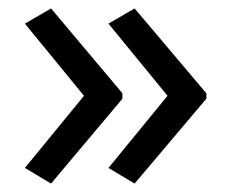

<svg xmlns="http://www.w3.org/2000/svg" viewBox="-20 -491 549 455"><path d="M469 -257 299 -56 237 -93 377 -264 237 -435 299 -471 469 -270ZM270 -257 101 -56 39 -93 179 -264 39 -435 101 -471 270 -270Z"/></svg>

Font: Noto Sans Tifinagh Adrar
Style: Regular
Weight: 400
Designer: JamraPatel
Foundry: JamraPatel LLC
Version: Version 2.006; ttfautohint (v1.8.4.7-5d5b)